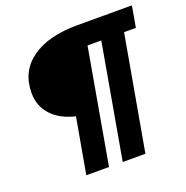

<svg xmlns="http://www.w3.org/2000/svg" viewBox="-125 -809 897 924"><g transform="rotate(-20 324.0 -346.5)"><path d="M348.6 0 451.7 -585H381.3L278.3 0H162.1L212.4 -283.7Q135.3 -301.8 92.5 -348.1Q49.8 -394.5 49.8 -461.9Q49.8 -571.3 134 -632.3Q218.3 -693.4 368.2 -693.4H647.9L628.9 -585H568.4L464.8 0Z"/></g></svg>

Font: CaskaydiaCove NFP SemiBold
Style: Italic
Weight: 600
Italic angle: -10°
Designer: Aaron Bell
Foundry: Saja Typeworks
Version: Version 2111.001; VTT 6.35;Nerd Fonts 3.1.1